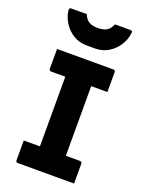

<svg xmlns="http://www.w3.org/2000/svg" viewBox="-173 -1032 846 1114"><g transform="rotate(20 250.0 -474.5)"><path d="M330 -85H166L170 -131Q170 -147 170 -168Q170 -189 170 -205Q170 -256 170 -307Q170 -358 170 -409.5Q170 -461 170 -512.5Q170 -564 170 -615H334L330 -569Q330 -553 330 -532.5Q330 -512 330 -495Q330 -444 330 -392.5Q330 -341 330 -289.5Q330 -238 330 -187Q330 -136 330 -85ZM430 0H81Q79 0 77 -1Q75 -2 73.5 -3.5Q72 -5 71 -7Q70 -9 70 -11Q70 -33 70 -53Q70 -73 70 -93Q70 -113 70 -135H419Q422 -135 424.5 -133.5Q427 -132 428.5 -129.5Q430 -127 430 -124Q430 -102 430 -82Q430 -62 430 -42Q430 -22 430 0ZM70 -700H419Q424 -700 427 -697Q430 -694 430 -689Q430 -673 430 -657.5Q430 -642 430 -627Q430 -612 430 -597Q430 -582 430 -565H81Q77 -565 73.5 -568.5Q70 -572 70 -576Q70 -593 70 -608Q70 -623 70 -638Q70 -653 70 -668.5Q70 -684 70 -700ZM337 -949Q360 -949 383.5 -949Q407 -949 430 -949Q440 -949 443 -945.5Q446 -942 444 -930Q439 -892 416.5 -857Q394 -822 358 -800Q322 -778 277 -778H223Q178 -778 142 -800Q106 -822 83.5 -857Q61 -892 56 -930Q55 -942 57.5 -945.5Q60 -949 70 -949Q93 -949 116.5 -949Q140 -949 163 -949Q175 -919 195.5 -907Q216 -895 250 -895Q284 -895 304.5 -907Q325 -919 337 -949Z"/></g></svg>

Font: Recursive ExtraBold
Style: Regular
Weight: 800
Version: Version 1.085